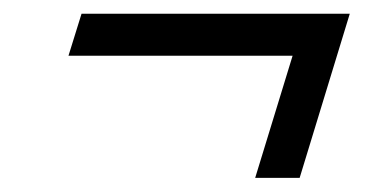

<svg xmlns="http://www.w3.org/2000/svg" viewBox="-20 -358 548 272"><path d="M95.5 -338.5H475.5L404.5 -106H341.5L394.5 -279H77Z"/></svg>

Font: Newsreader 24pt
Style: Bold Italic
Weight: 700
Italic angle: -17°
Designer: Hugues Gentile
Foundry: Production Type
Version: Version 1.003